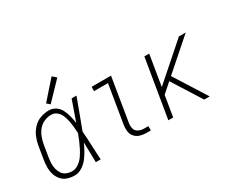

<svg xmlns="http://www.w3.org/2000/svg" viewBox="-113 -1131 1810 1511"><g transform="rotate(-30 792.0 -375.5)"><path d="M206 8Q240 8 271.5 -11Q303 -30 325.5 -58.5Q348 -87 365.5 -118.5Q383 -150 397 -182Q398 -136 399 -91Q400 -46 401 0H445Q441 -65 438.5 -130.5Q436 -196 431 -261Q457 -328 481.5 -395.5Q506 -463 531 -530H487Q471 -484 454.5 -437.5Q438 -391 422 -345Q417 -378 409 -410Q401 -442 386.5 -471.5Q372 -501 344.5 -519.5Q317 -538 282 -538Q244 -538 205.5 -524Q167 -510 138.5 -479Q110 -448 95 -411Q80 -374 74 -335L56 -225Q50 -192 49.5 -158Q49 -124 58.5 -93Q68 -62 88.5 -37.5Q109 -13 140.5 -2.5Q172 8 206 8ZM206 -31Q180 -31 156 -40.5Q132 -50 118 -70.5Q104 -91 98 -115.5Q92 -140 93 -166.5Q94 -193 98 -219L116 -329Q122 -360 133.5 -390.5Q145 -421 167 -447Q189 -473 220 -486Q251 -499 282 -499Q311 -499 333 -480.5Q355 -462 365.5 -436Q376 -410 381.5 -382Q387 -354 390 -325.5Q393 -297 394 -268Q383 -238 370.5 -209Q358 -180 343.5 -151.5Q329 -123 310.5 -96.5Q292 -70 264 -50.5Q236 -31 206 -31ZM321 -572 472 -729 437 -759 293 -596Z M860 0H901V-39H860Q834 -39 811 -51Q788 -63 782 -88Q776 -113 781 -140L845 -530H669L668 -491H795L738 -146Q733 -117 736.5 -88.5Q740 -60 758 -38.5Q776 -17 803.5 -8.5Q831 0 860 0Z M1060 0H1104L1135 -188L1220 -263L1266 -190L1386 0H1436L1252 -291L1524 -530H1462L1146 -252L1192 -530H1148Z"/></g></svg>

Font: Iosevka Sparkle XLtObl
Style: Regular
Weight: 200
Italic angle: -9°
Designer: Belleve Invis
Foundry: Belleve Invis
Version: Version 4.5.0; ttfautohint (v1.8.3)